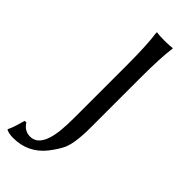

<svg xmlns="http://www.w3.org/2000/svg" viewBox="-306 -684 892 892"><g transform="rotate(45 139.5 -238.0)"><path d="M140.1 -95.2V-444.8Q140.1 -573.7 129.9 -645L131.8 -647.9Q149.9 -645 183.1 -645Q216.8 -645 234.9 -647.9L235.8 -645Q226.1 -578.1 226.1 -444.8V-117.2Q226.1 -15.1 205.6 29.8Q192.9 57.1 163.1 96.2Q103 171.9 4.9 171.9Q-25.4 171.4 -40 163.1L-41 160.2Q-28.8 138.2 -13.2 78.1L-2 77.1Q18.6 111.3 56.2 111.8Q133.8 111.8 139.2 -51.3Q140.1 -70.8 140.1 -95.2Z"/></g></svg>

Font: Linux Biolinum Capitals O
Style: Small Caps
Weight: 400
Designer: Philipp H. Poll
Foundry: Philipp H. Poll
Version: Version 1.0.4